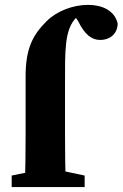

<svg xmlns="http://www.w3.org/2000/svg" viewBox="-20 -756 496 776"><path d="M228 -66.5H125.7L27.2 -46.5V0H322.1V-46.5L228 -66.5ZM83.5 -210C83.5 -140 82.5 -70 80.5 0H245.8C243.8 -70 242.8 -140 242.8 -210V-412.1C242.8 -550.4 239.8 -636.6 288.8 -685.5C302.1 -698.8 313.1 -705.8 336.5 -713.9L273.4 -704.6L296.4 -669.5C321.7 -617 350.6 -594.6 384 -594.6C428.7 -594.6 455 -622.9 455.6 -660.9C443.4 -714.2 392 -736.3 336 -736.3C273.7 -736.3 208.4 -710.5 168.1 -670.1C114 -616 83.5 -562.4 83.5 -448.1V-210Z"/></svg>

Font: Source Serif Variable
Style: Regular
Weight: 389
Designer: Frank Grießhammer
Foundry: Adobe Systems Incorporated
Version: Version 3.001;hotconv 1.0.111;makeotfexe 2.5.65597